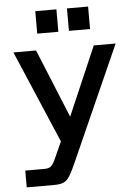

<svg xmlns="http://www.w3.org/2000/svg" viewBox="-61 -749 712 1014"><g transform="rotate(-5 295.0 -241.5)"><path d="M39 220V131H142Q164 131 176 121Q188 111 206 69L240 -6L31 -496H151L300 -132L457 -496H573L306 103Q284 154 268.5 179Q253 204 235 212Q217 220 185 220ZM333 -584V-703H445V-584ZM165 -584V-703H277V-584Z"/></g></svg>

Font: HostGroteskMedium
Style: Regular
Weight: 500
Designer: Doukan Karapınar based on Poppins by Indian Type Foundry, Jonny Pinhorn
Foundry: Element Type
Version: Version 1.001; ttfautohint (v1.8.4.7-5d5b)